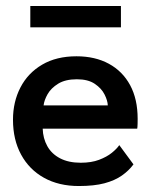

<svg xmlns="http://www.w3.org/2000/svg" viewBox="-20 -611 530 643"><path d="M123 -180Q124 -147.5 138.5 -121.5Q153 -95.5 181.2 -80.8Q209.5 -66 250.5 -66Q286 -66 311.8 -75.8Q337.5 -85.5 354.5 -99.2Q371.5 -113 379.5 -125L427 -60.5Q411.5 -39.5 388 -23Q364.5 -6.5 329.8 2.8Q295 12 244 12Q177 12 127.5 -15.5Q78 -43 50.8 -93Q23.5 -143 23.5 -210Q23.5 -270 48.5 -318.2Q73.5 -366.5 121.2 -394.5Q169 -422.5 236 -422.5Q298.5 -422.5 344.5 -397.5Q390.5 -372.5 415.8 -325.8Q441 -279 441 -213Q441 -209 440.8 -196.5Q440.5 -184 439.5 -180ZM341 -258Q340.5 -274 330.2 -294.5Q320 -315 297.5 -330.2Q275 -345.5 237.5 -345.5Q199 -345.5 175 -330.8Q151 -316 139.5 -295.8Q128 -275.5 126 -258ZM81.5 -519.5V-591H385V-519.5Z"/></svg>

Font: League Spartan Thin Medium
Style: Regular
Weight: 500
Version: Version 2.002